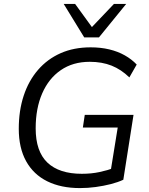

<svg xmlns="http://www.w3.org/2000/svg" viewBox="-20 -957 766 986"><path d="M390.6 8.9Q293.1 8.9 222.6 -26Q152 -60.9 114.2 -129.1Q76.4 -197.2 76.4 -295.6Q76.4 -388.8 101.6 -465.3Q126.8 -541.9 174.9 -597.7Q223 -653.5 291 -683.7Q359 -713.9 445.7 -713.9Q497.1 -713.9 541 -703.4Q585 -692.9 620.7 -672.8Q656.4 -652.7 682 -625.5L644.3 -559.5Q602.3 -600.3 553 -620Q503.6 -639.6 440.8 -639.6Q354.4 -639.6 292.3 -596.8Q230.1 -554.1 196.7 -477.3Q163.2 -400.4 163.2 -297.9Q163.2 -179.2 223.7 -121.8Q284.3 -64.5 400.1 -64.5Q449.1 -64.5 490.3 -73.3Q531.6 -82.1 569.2 -95.7L544.2 -52.9L584.5 -301.9H405.5L415.3 -367.2H665.7L613.3 -33.9Q585.6 -21 548.7 -11.5Q511.9 -2.1 471.5 3.4Q431 8.9 390.6 8.9ZM412.5 -765 307.1 -936.9H365.7L452 -818L565.2 -936.9H628.1L488.2 -765Z"/></svg>

Font: Nunito Sans 12pt ExtraLight
Style: Italic
Weight: 200
Italic angle: -9°
Designer: Vernon Adams
Foundry: Vernon Adams
Version: Version 3.101;gftools[0.9.27]